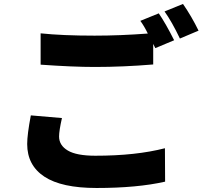

<svg xmlns="http://www.w3.org/2000/svg" viewBox="-20 -898 1040 976"><path d="M136.7 -311.5 294.9 -297.9Q280.3 -233.4 280.3 -204.1Q280.3 -159.2 324.7 -132.8Q369.1 -106.4 464.8 -106.4Q670.9 -106.4 818.4 -144.5L819.3 25.4Q677.7 57.6 470.7 57.6Q293 57.6 205.6 0Q118.2 -57.6 118.2 -166Q118.2 -213.9 136.7 -311.5ZM693.4 -792 787.1 -830.1Q823.2 -777.3 865.2 -693.4L769.5 -653.3L758.8 -674.8V-570.3Q606.4 -557.6 461.9 -557.6Q350.6 -557.6 186.5 -569.3V-728.5Q297.9 -716.8 460.9 -716.8Q589.8 -716.8 731.4 -727.5Q712.9 -765.6 693.4 -792ZM816.4 -839.8 910.2 -877.9Q954.1 -814.5 989.3 -742.2L894.5 -702.1Q853.5 -788.1 816.4 -839.8Z"/></svg>

Font: Gen Shin Gothic Monospace Heavy
Style: Bold
Weight: 800
Designer: [Source Han Sans]
Ryoko NISHIZUKA  (kana & ideographs); Paul D. Hunt (Latin, Greek & Cyrillic); Wenlong ZHANG  (bopomofo
Version: Version 1.002.20150607